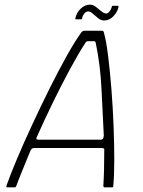

<svg xmlns="http://www.w3.org/2000/svg" viewBox="-20 -805 613 825"><path d="M11 0Q8 0 7.5 -1.5Q7 -3 8 -8Q25 -56 53.5 -123.5Q82 -191 117.5 -267.5Q153 -344 190.5 -419.5Q228 -495 264 -560Q300 -625 331 -668Q334 -670 336.5 -671.5Q339 -673 341 -673H417Q420 -673 422.5 -672Q425 -671 426 -667Q437 -627 445 -561Q453 -495 459 -418.5Q465 -342 468 -264Q471 -186 471 -119.5Q471 -53 467 -9Q467 -3 466 -1.5Q465 0 462 0H429Q426 0 425.5 -1.5Q425 -3 424 -7Q426 -36 427 -75Q428 -114 428 -160Q429 -165 426 -167Q423 -169 417 -169H125Q120 -168 117 -166Q114 -164 111 -158Q93 -114 77 -75Q61 -36 50 -6Q48 -3 47.5 -1.5Q47 0 43 0ZM143 -205H415Q419 -205 422 -208.5Q425 -212 426 -222Q421 -324 416 -425.5Q411 -527 391 -622Q390 -628 383 -628H358Q351 -628 347 -621Q317 -575 280.5 -507.5Q244 -440 207 -364Q170 -288 138 -216Q136 -213 136.5 -209Q137 -205 143 -205ZM308 -722Q302 -722 304 -727Q309 -751 327 -768Q345 -785 367 -785Q380 -785 392 -775.5Q404 -766 415.5 -756.5Q427 -747 437 -747Q443 -747 450 -755Q457 -763 460 -774Q460 -780 464 -780H485Q491 -780 489 -774Q485 -754 467.5 -735.5Q450 -717 428 -717Q414 -717 401.5 -727Q389 -737 378.5 -746.5Q368 -756 359 -756Q350 -756 342.5 -747Q335 -738 333 -727Q333 -722 328 -722Z"/></svg>

Font: Glory ExtraLight
Style: Italic
Weight: 250
Italic angle: -12°
Version: Version 1.011